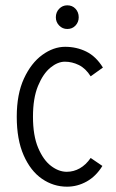

<svg xmlns="http://www.w3.org/2000/svg" viewBox="-20 -694 438 722"><path d="M43 -255Q43 -340 70 -398.5Q97 -457 139 -487.5Q181 -518 225 -518Q268 -518 304.5 -500Q341 -482 367 -440L321 -407Q302 -437 276.5 -449.5Q251 -462 224 -462Q197 -462 169.5 -439.5Q142 -417 123 -371Q104 -325 104 -255Q104 -184 123.5 -138Q143 -92 172 -70Q201 -48 231 -48Q257 -48 280 -61Q303 -74 321 -100L365 -70Q341 -31 306 -11.5Q271 8 232 8Q181 8 138 -21.5Q95 -51 69 -110Q43 -169 43 -255ZM190 -629Q190 -648 202.5 -661Q215 -674 233 -674Q252 -674 264 -661Q276 -648 276 -629Q276 -611 264 -598Q252 -585 233 -585Q215 -585 202.5 -598Q190 -611 190 -629Z"/></svg>

Font: Radio Canada Condensed Light
Style: Regular
Weight: 300
Width: 3
Designer: Charles Daoud, Etienne Aubert Bonn, Alexandre Saumier Demers, Jacques Le Bailly
Foundry: Radio-Canada
Version: Version 2.104; ttfautohint (v1.8.4.7-5d5b);gftools[0.9.28.de